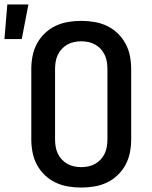

<svg xmlns="http://www.w3.org/2000/svg" viewBox="-66 -837 686 865"><path d="M300 8Q270 8 240.5 3Q211 -2 184.5 -14.5Q158 -27 136 -48Q114 -69 100 -95.5Q86 -122 80.5 -151Q75 -180 75 -210V-525Q75 -555 80.5 -584Q86 -613 100 -639.5Q114 -666 136 -687Q158 -708 184.5 -720.5Q211 -733 240.5 -738Q270 -743 300 -743Q330 -743 359.5 -738Q389 -733 415.5 -720.5Q442 -708 464 -687Q486 -666 500 -639.5Q514 -613 519.5 -584Q525 -555 525 -525V-210Q525 -180 519.5 -151Q514 -122 500 -95.5Q486 -69 464 -48Q442 -27 415.5 -14.5Q389 -2 359.5 3Q330 8 300 8ZM300 -84Q316 -84 332.5 -87.5Q349 -91 363 -99Q377 -107 388 -119Q399 -131 406 -146Q413 -161 415.5 -177.5Q418 -194 418 -210V-525Q418 -541 415.5 -557.5Q413 -574 406 -589Q399 -604 388 -616Q377 -628 363 -636Q349 -644 332.5 -647.5Q316 -651 300 -651Q284 -651 267.5 -647.5Q251 -644 237 -636Q223 -628 212 -616Q201 -604 194 -589Q187 -574 184.5 -557.5Q182 -541 182 -525V-210Q182 -194 184.5 -177.5Q187 -161 194 -146Q201 -131 212 -119Q223 -107 237 -99Q251 -91 267.5 -87.5Q284 -84 300 -84ZM-46 -661 -33 -817H62L32 -661Z"/></svg>

Font: Iosevka Aile Semibold
Style: Regular
Weight: 600
Designer: Belleve Invis
Foundry: Belleve Invis
Version: Version 31.1.0; ttfautohint (v1.8.4)